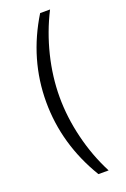

<svg xmlns="http://www.w3.org/2000/svg" viewBox="-158 -790 604 924"><g transform="rotate(-20 144.0 -328.0)"><path d="M59.1 -328.1Q59.1 -545.9 178.2 -740.2H229Q180.2 -644.5 153.8 -537.1Q127.9 -431.2 127.9 -328.1Q127.9 -224.1 153.8 -118.2Q179.7 -11.2 229 84H176.8Q59.1 -110.8 59.1 -328.1Z"/></g></svg>

Font: D-DIN-PRO
Style: Regular
Weight: 400
Designer: Charles Nix
Foundry: Datto Inc.
Version: Version 1.000;hotconv 1.0.109;makeotfexe 2.5.65596